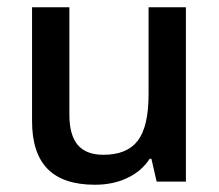

<svg xmlns="http://www.w3.org/2000/svg" viewBox="-20 -506 611 535"><path d="M498 0H416.5L401.9 -63.5H397Q375 -29.3 335.2 -10.3Q295.4 8.8 244.6 8.8Q156.2 8.8 112.8 -35.2Q69.3 -79.1 69.3 -168.5V-485.8H173.3V-186.5Q173.3 -129.9 196.5 -102.3Q219.7 -74.7 268.1 -74.7Q333.5 -74.7 363.3 -113.3Q394 -152.3 394 -243.7V-485.8H498Z"/></svg>

Font: Khula Semibold
Style: Regular
Weight: 600
Designer: Erin McLaughlin, Steve Matteson
Version: Version 1.000;PS 1.0;hotconv 1.0.72;makeotf.lib2.5.5900